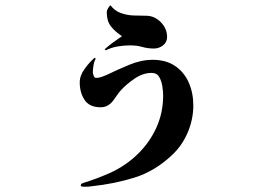

<svg xmlns="http://www.w3.org/2000/svg" viewBox="-20 -661 1040 732"><path d="M717 -259Q717 -206 695.5 -155.5Q674 -105 635 -69Q570 -8 493 16Q416 40 330 49Q324 50 318 50.5Q312 51 305 51Q303 51 295.5 50.5Q288 50 288 46Q288 41 291.5 39Q295 37 299 36Q325 28 350 18.5Q375 9 400 -2Q459 -29 504.5 -73Q550 -117 576 -174Q602 -231 602 -297Q602 -311 599 -331.5Q596 -352 587 -367.5Q578 -383 558 -383Q525 -383 493.5 -361.5Q462 -340 441 -317Q432 -307 424 -295Q416 -283 407 -272Q389 -252 364 -252Q321 -252 302.5 -280Q284 -308 284 -347Q284 -373 303 -399Q322 -425 341 -441L345 -437Q339 -427 336.5 -412Q334 -397 334 -385Q334 -381 337 -372.5Q340 -364 346 -364Q357 -364 366.5 -367.5Q376 -371 386 -375Q425 -394 471.5 -413.5Q518 -433 562 -433Q613 -433 647.5 -409.5Q682 -386 699.5 -346.5Q717 -307 717 -259ZM617 -520Q617 -500 601.5 -488Q586 -476 567 -476Q543 -476 522.5 -482Q502 -488 476 -488Q453 -488 429 -484Q405 -480 383 -469L379 -473Q394 -487 411.5 -499.5Q429 -512 445 -523Q418 -541 402.5 -561Q387 -581 387 -615Q387 -621 392 -629.5Q397 -638 401 -641Q417 -620 440 -611.5Q463 -603 488.5 -602Q514 -601 537 -601Q569 -601 593 -576.5Q617 -552 617 -520Z"/></svg>

Font: Kaisei Tokumin ExtraBold
Style: Regular
Weight: 800
Designer: Font-Kai, 金井和夫
Foundry: KAZUO KANAI
Version: Version 5.003